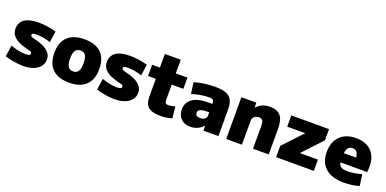

<svg xmlns="http://www.w3.org/2000/svg" viewBox="-10 -1464 4520 2248"><g transform="rotate(20 2250.5 -340.0)"><path d="M260 10Q225 10 182.5 5Q140 0 100 -8.5Q60 -17 31 -27L51 -167Q106 -148 150.5 -139Q195 -130 238 -130Q272 -130 284.5 -136.5Q297 -143 297 -159Q297 -167 293 -172.5Q289 -178 277.5 -182Q266 -186 243 -191Q170 -209 122 -233.5Q74 -258 50.5 -292Q27 -326 27 -370Q27 -449 86 -489.5Q145 -530 260 -530Q310 -530 367 -522Q424 -514 479 -499L459 -359Q406 -376 365 -383Q324 -390 287 -390Q255 -390 241 -384.5Q227 -379 227 -365Q227 -357 232 -351Q237 -345 249 -340.5Q261 -336 282 -331Q336 -319 376.5 -301.5Q417 -284 443.5 -262.5Q470 -241 483.5 -214Q497 -187 497 -155Q497 -106 467.5 -68.5Q438 -31 384.5 -10.5Q331 10 260 10Z M831 10Q695 10 623 -59Q551 -128 551 -260Q551 -392 623 -461Q695 -530 831 -530Q968 -530 1039.5 -461Q1111 -392 1111 -260Q1111 -128 1039.5 -59Q968 10 831 10ZM831 -130Q875 -130 895 -161.5Q915 -193 915 -260Q915 -328 895 -359Q875 -390 831 -390Q788 -390 767.5 -359Q747 -328 747 -260Q747 -193 767.5 -161.5Q788 -130 831 -130Z M1398 10Q1363 10 1320.5 5Q1278 0 1238 -8.5Q1198 -17 1169 -27L1189 -167Q1244 -148 1288.5 -139Q1333 -130 1376 -130Q1410 -130 1422.5 -136.5Q1435 -143 1435 -159Q1435 -167 1431 -172.5Q1427 -178 1415.5 -182Q1404 -186 1381 -191Q1308 -209 1260 -233.5Q1212 -258 1188.5 -292Q1165 -326 1165 -370Q1165 -449 1224 -489.5Q1283 -530 1398 -530Q1448 -530 1505 -522Q1562 -514 1617 -499L1597 -359Q1544 -376 1503 -383Q1462 -390 1425 -390Q1393 -390 1379 -384.5Q1365 -379 1365 -365Q1365 -357 1370 -351Q1375 -345 1387 -340.5Q1399 -336 1420 -331Q1474 -319 1514.5 -301.5Q1555 -284 1581.5 -262.5Q1608 -241 1621.5 -214Q1635 -187 1635 -155Q1635 -106 1605.5 -68.5Q1576 -31 1522.5 -10.5Q1469 10 1398 10Z M1967 10Q1864 10 1818 -29.5Q1772 -69 1772 -160V-380H1675V-520H1772V-690H1970V-520H2115V-380H1970V-200Q1970 -165 1978.5 -152.5Q1987 -140 2012 -140Q2029 -140 2053 -144Q2077 -148 2097 -155L2112 -10Q2072 0 2038 5Q2004 10 1967 10Z M2340 10Q2267 10 2223.5 -33.5Q2180 -77 2180 -150Q2180 -236 2248 -283Q2316 -330 2440 -330H2494Q2494 -355 2489.5 -368Q2485 -381 2472 -385.5Q2459 -390 2434 -390Q2385 -390 2327 -380Q2269 -370 2220 -353L2200 -493Q2254 -511 2323 -520.5Q2392 -530 2461 -530Q2545 -530 2595 -510.5Q2645 -491 2667.5 -447Q2690 -403 2690 -330V0H2504L2502 -60H2500Q2471 -27 2429 -8.5Q2387 10 2340 10ZM2416 -125Q2440 -125 2457.5 -132.5Q2475 -140 2484.5 -153.5Q2494 -167 2494 -185V-225H2470Q2411 -225 2383.5 -212Q2356 -199 2356 -170Q2356 -148 2371.5 -136.5Q2387 -125 2416 -125Z M2787 0V-520H2973L2975 -460H2977Q3012 -497 3051 -513.5Q3090 -530 3142 -530Q3233 -530 3275 -480Q3317 -430 3317 -320V0H3121V-280Q3121 -329 3107.5 -349.5Q3094 -370 3062 -370Q3039 -370 3021 -361Q3003 -352 2993 -336.5Q2983 -321 2983 -300V0Z M3409 0V-140L3632 -378V-380H3409V-520H3879V-380L3656 -142V-140H3879V0Z M4255 10Q4105 10 4025 -60Q3945 -130 3945 -260Q3945 -386 4017 -458Q4089 -530 4215 -530Q4338 -530 4406.5 -461.5Q4475 -393 4475 -270Q4475 -252 4474 -230Q4473 -208 4471 -200H4055V-315H4316L4293 -280Q4293 -345 4274.5 -375Q4256 -405 4215 -405Q4175 -405 4156 -375Q4137 -345 4137 -280V-220Q4137 -172 4163 -151Q4189 -130 4247 -130Q4290 -130 4340 -138Q4390 -146 4425 -158L4445 -18Q4410 -5 4358.5 2.5Q4307 10 4255 10Z"/></g></svg>

Font: M PLUS 1 Black
Style: Regular
Weight: 900
Designer: Coji Morishita
Foundry: UNDERFOREST DESIGN
Version: Version 1.001